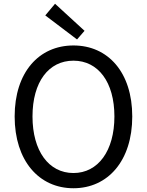

<svg xmlns="http://www.w3.org/2000/svg" viewBox="-20 -989 782 1022"><path d="M371 13C555 13 684 -134 684 -369C684 -604 555 -747 371 -747C187 -747 58 -604 58 -369C58 -134 187 13 371 13ZM371 -68C239 -68 153 -186 153 -369C153 -553 239 -666 371 -666C502 -666 589 -553 589 -369C589 -186 502 -68 371 -68ZM390 -779 430 -825 273 -969 221 -907Z"/></svg>

Font: Noto Sans Mono CJK SC Regular
Style: Regular
Weight: 400
Designer: Ryoko NISHIZUKA (kana & ideographs); Paul D. Hunt (Latin, Greek & Cyrillic); Wenlong ZHANG (bopomofo); Sandoll Communica
Foundry: Adobe Systems Incorporated
Version: Version 1.005;PS 1.005;hotconv 1.0.96;makeotf.lib2.5.65012